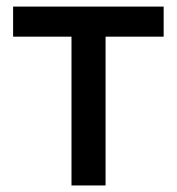

<svg xmlns="http://www.w3.org/2000/svg" viewBox="-20 -566 540 586"><path d="M20 -454.1V-545.9H479.5V-454.1H302.2V0H198.2V-454.1Z"/></svg>

Font: Inter Tight Medium
Style: Regular
Weight: 500
Designer: Rasmus Andersson
Foundry: rsms
Version: Version 3.004; ttfautohint (v1.8.4.7-5d5b)